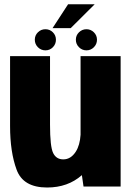

<svg xmlns="http://www.w3.org/2000/svg" viewBox="-20 -852 609 877"><path d="M361.5 0 354 -52Q290 4.5 195 4.5Q86 4.5 56 -76.5Q26 -157.5 26 -276V-595.5H208.5V-283Q208.5 -182 222.8 -153Q237 -124 269 -124Q303.5 -124 326 -159Q345 -188.5 348 -236.5V-595.5H531V0ZM375 -622Q355 -622 340.8 -636.2Q326.5 -650.5 326.5 -670.5Q326.5 -690.5 340.8 -704.5Q355 -718.5 375 -718.5Q394.5 -718.5 408.8 -704.5Q423 -690.5 423 -670.5Q423 -650.5 408.8 -636.2Q394.5 -622 375 -622ZM187.5 -622Q167.5 -622 153.2 -636.2Q139 -650.5 139 -670.5Q139 -690.5 153.2 -704.5Q167.5 -718.5 187.5 -718.5Q207.5 -718.5 221.5 -704.5Q235.5 -690.5 235.5 -670.5Q235.5 -650.5 221.5 -636.2Q207.5 -622 187.5 -622ZM220 -723.5 291 -832.5H412.5L303 -723.5Z"/></svg>

Font: Anybody ExtraBold
Style: Regular
Weight: 800
Designer: Tyler Finck
Foundry: Etcetera Type Company
Version: Version 1.010; ttfautohint (v1.8.3) -l 8 -r 50 -G 200 -x 14 